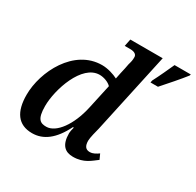

<svg xmlns="http://www.w3.org/2000/svg" viewBox="-164 -942 1156 1135"><g transform="rotate(30 413.5 -375.0)"><path d="M187 10C263 10 327 -37 379 -142H385C380 -125 377 -108 377 -100C377 -19 412 10 466 10C541 10 577 -28 612 -53L596 -88C580 -77 562 -64 538 -64C510 -64 497 -82 497 -118C497 -138 510 -189 516 -211L635 -760H414L404 -711H442C472 -711 487 -699 487 -682C487 -660 485 -652 478 -628L472 -597C468 -578 459 -542 455 -518C428 -532 385 -546 346 -546C155 -546 46 -329 46 -171C46 -56 90 10 187 10ZM644 -600H695C737 -647 792 -710 824 -751L827 -760H716C696 -716 672 -663 647 -615ZM241 -65C201 -65 174 -77 174 -168C174 -281 242 -489 362 -489C390 -489 424 -477 442 -458L406 -293C377 -158 307 -65 241 -65Z"/></g></svg>

Font: Noto Serif Semi
Style: Italic
Weight: 600
Italic angle: -12°
Designer: Monotype Design Team
Foundry: Monotype Imaging Inc.
Version: Version 1.901